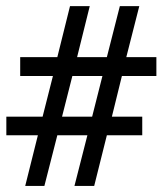

<svg xmlns="http://www.w3.org/2000/svg" viewBox="-20 -616 540 636"><path d="M277.3 -595.7 235.4 -426.8H334L377 -595.7H441.4L398.4 -426.8H498V-364.3H383.8L350.6 -229.5H451.2V-168H334L292 0H226.6L269.5 -168H169.9L127 0H63.5L105.5 -168H1V-229.5H121.1L155.3 -364.3H46.9V-426.8H169.9L211.9 -595.7ZM319.3 -364.3H219.7L185.5 -229.5H285.2Z"/></svg>

Font: BabelStone Coelbren y Beirdd
Style: Regular
Weight: 400
Designer: Andrew West
Foundry: BabelStone
Version: Version 1.00;September 27, 2022